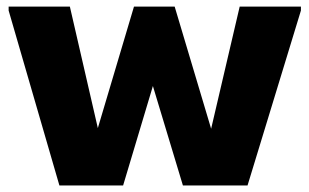

<svg xmlns="http://www.w3.org/2000/svg" viewBox="-20 -567 946 587"><path d="M161.6 0 6.4 -534.8V-546.8H193.6L295 -106.4L258.9 -107.4L389.6 -546.8H514L646 -104.7L609.2 -103.7L712.8 -546.8H900V-534.8L736.8 0H539.2L426.9 -372H467.8L356.4 0Z"/></svg>

Font: Kufam
Style: Regular
Weight: 400
Designer: Wael Morcos, Artur Schmal
Foundry: Original Type
Version: Version 1.301; ttfautohint (v1.8.3)